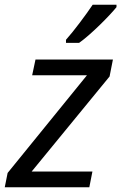

<svg xmlns="http://www.w3.org/2000/svg" viewBox="-35 -786 509 806"><path d="M340 0 353 -66H98L425 -465L439 -536H114L100 -470H330L-3 -60L-15 0ZM297 -606C347 -641 427 -722 454 -756V-766H354C325 -723 276 -657 242 -619V-606Z"/></svg>

Font: BC Sans
Style: Italic
Weight: 400
Italic angle: -12°
Designer: Monotype Design Team
Designer: Province of B.C.
Foundry: Monotype Imaging Inc.
Version: Version 2.000;GOOG;noto-source:20170915:90ef993387c0